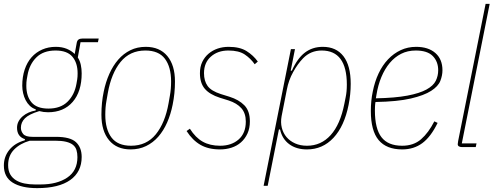

<svg xmlns="http://www.w3.org/2000/svg" viewBox="-34 -760 2554 992"><path d="M388 51Q388 128 329 170Q270 212 158 212Q77 212 31.5 183.5Q-14 155 -14 95Q-14 49 14.5 14Q43 -21 94 -35L95 -41Q54 -54 54 -100Q54 -118 62 -133Q70 -148 83.5 -159.5Q97 -171 114 -178.5Q131 -186 150 -189L151 -195Q133 -201 120 -213.5Q107 -226 98.5 -242.5Q90 -259 85.5 -278.5Q81 -298 81 -317Q81 -363 93.5 -400.5Q106 -438 129 -464Q152 -490 184 -504Q216 -518 254 -518Q286 -518 310.5 -508Q335 -498 352 -481L362 -536Q364 -550 371.5 -555.5Q379 -561 393 -561H476L472 -542H382L368 -463Q379 -446 383.5 -425Q388 -404 388 -381Q388 -287 341.5 -233.5Q295 -180 214 -180Q191 -180 169 -186Q116 -170 95 -149Q74 -128 74 -100Q74 -82 86 -67.5Q98 -53 134 -53H255Q329 -53 358.5 -25.5Q388 2 388 51ZM366 52Q366 31 361 15Q356 -1 343 -11.5Q330 -22 307.5 -27.5Q285 -33 251 -33H120Q70 -19 39 12.5Q8 44 8 93Q8 122 19 141Q30 160 49 171.5Q68 183 93 188Q118 193 146 193H176Q261 193 313.5 157.5Q366 122 366 52ZM216 -199Q279 -199 315 -234.5Q351 -270 361 -327Q366 -353 366.5 -364Q367 -375 367 -381Q367 -435 340 -467Q313 -499 253 -499Q190 -499 154 -463.5Q118 -428 108 -371Q103 -345 102.5 -334Q102 -323 102 -317Q102 -263 129 -231Q156 -199 216 -199Z M641 12Q569 12 529.5 -35.5Q490 -83 490 -167Q490 -231 502 -287Q512 -336 531 -378.5Q550 -421 577 -452Q604 -483 639.5 -500.5Q675 -518 719 -518Q791 -518 830.5 -470.5Q870 -423 870 -339Q870 -277 858 -219Q848 -169 829.5 -127Q811 -85 784 -54Q757 -23 721 -5.5Q685 12 641 12ZM643 -7Q723 -7 771 -66Q819 -125 837 -227L844 -267Q850 -300 850 -339Q850 -414 818 -456.5Q786 -499 717 -499Q637 -499 589 -440Q541 -381 523 -279L516 -239Q510 -206 510 -167Q510 -92 542 -49.5Q574 -7 643 -7Z M1103 12Q1043 12 1002 -11.5Q961 -35 930 -83L947 -95Q976 -49 1013.5 -28Q1051 -7 1103 -7Q1162 -7 1199 -39.5Q1236 -72 1236 -132Q1236 -175 1213 -201Q1190 -227 1147 -241L1102 -255Q1049 -272 1024 -301.5Q999 -331 999 -382Q999 -415 1011 -440Q1023 -465 1043.5 -482.5Q1064 -500 1090.5 -509Q1117 -518 1147 -518Q1205 -518 1240 -496Q1275 -474 1298 -442L1282 -428Q1261 -458 1230.5 -478.5Q1200 -499 1146 -499Q1091 -499 1055.5 -467.5Q1020 -436 1020 -382Q1020 -342 1038.5 -316Q1057 -290 1107 -274L1152 -260Q1200 -245 1228.5 -216Q1257 -187 1257 -133Q1257 -97 1244.5 -70Q1232 -43 1211 -24.5Q1190 -6 1162 3Q1134 12 1103 12Z M1469 -506H1490L1468 -395H1474Q1502 -458 1541 -488Q1580 -518 1634 -518Q1703 -518 1740.5 -469.5Q1778 -421 1778 -327Q1778 -273 1767 -218Q1745 -108 1689 -48Q1633 12 1552 12Q1497 12 1460.5 -15Q1424 -42 1413 -91H1407L1349 200H1328ZM1552 -7Q1625 -7 1674.5 -62Q1724 -117 1745 -223L1752 -258Q1758 -286 1758 -323Q1758 -499 1628 -499Q1571 -499 1532 -459Q1504 -430 1480.5 -387.5Q1457 -345 1448 -297L1421 -160Q1415 -128 1422 -100Q1429 -72 1446.5 -51.5Q1464 -31 1491 -19Q1518 -7 1552 -7Z M2044 12Q1963 12 1922.5 -36Q1882 -84 1882 -187Q1882 -213 1884.5 -238.5Q1887 -264 1892 -287Q1902 -338 1922 -380.5Q1942 -423 1971 -453.5Q2000 -484 2036.5 -501Q2073 -518 2116 -518Q2179 -518 2215.5 -486Q2252 -454 2252 -397Q2252 -370 2241 -342Q2230 -314 2193.5 -290.5Q2157 -267 2088.5 -251Q2020 -235 1906 -233Q1904 -222 1903.5 -209.5Q1903 -197 1903 -189Q1903 -95 1937 -51Q1971 -7 2044 -7Q2103 -7 2141.5 -40.5Q2180 -74 2210 -133L2227 -125Q2192 -53 2148 -20.5Q2104 12 2044 12ZM2114 -499Q2072 -499 2038.5 -482Q2005 -465 1979.5 -434.5Q1954 -404 1936.5 -362Q1919 -320 1911 -270L1908 -252Q2008 -254 2071 -266Q2134 -278 2169.5 -297.5Q2205 -317 2217.5 -342.5Q2230 -368 2230 -397Q2230 -442 2202 -470.5Q2174 -499 2114 -499Z M2354 0Q2344 0 2337.5 -3.5Q2331 -7 2331 -15Q2331 -21 2333 -31L2475 -740H2496L2352 -19H2428L2424 0Z"/></svg>

Font: IBM Plex Sans Cond Thin
Style: Italic
Weight: 100
Width: 3
Italic angle: -11°
Designer: Mike Abbink, Paul van der Laan, Pieter van Rosmalen
Foundry: Bold Monday
Version: Version 1.3